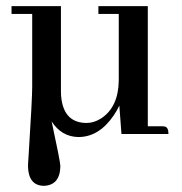

<svg xmlns="http://www.w3.org/2000/svg" viewBox="-20 -437 592 626"><path d="M176.8 104.5Q176.8 90.8 148.4 -41Q180.7 8.8 235.4 9.8Q302.7 9.8 350.6 -60.5Q361.3 -76.2 369.1 -92.8L376 0H529.3Q529.3 -21.5 517.6 -24.4Q512.7 -25.4 505.9 -25.4H461.9V-417H300.8V-391.6H367.2V-174.8Q366.2 -87.9 309.6 -50.8Q286.1 -36.1 262.7 -36.1Q192.4 -36.1 180.7 -111.3Q178.7 -125 178.7 -138.7V-417H17.6V-391.6H85V-153.3Q85 -116.2 73.2 71.3Q71.3 95.7 71.3 106.4Q73.2 168 123 168.9Q175.8 167 176.8 104.5Z"/></svg>

Font: Abhaya Libre SemiBold
Style: Regular
Weight: 600
Designer: Pushpananda Ekanayake, Sol Matas, Pathum Egodawatta
Foundry: Mooniak
Version: Version 1.050 ; ttfautohint (v1.6)